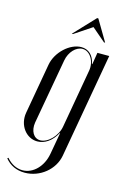

<svg xmlns="http://www.w3.org/2000/svg" viewBox="-160 -723 634 957"><g transform="rotate(15 156.5 -244.0)"><path d="M116 -555H122L212 -615L282 -555H288L224 -663H218ZM254 -435H252C244 -479 217 -503 180 -503C121 -503 56 -443 44 -376L-2 -115C-13 -50 30 8 88 8C126 8 162 -16 186 -61H188L168 51C156 118 109 166 54 166C23 166 -6 151 -29 124L-34 128C-9 159 26 175 68 175C146 175 217 118 230 43L325 -496H264ZM54 -80 114 -417C122 -461 154 -496 188 -496C227 -496 256 -448 247 -399L194 -97C186 -48 141 -1 101 -1C67 -1 47 -36 54 -80Z"/></g></svg>

Font: Moniqa Ita Display
Style: Italic
Weight: 400
Italic angle: -10°
Designer: Rajesh Rajput
Foundry: Rajesh Rajput
Version: Version 1.000